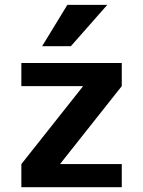

<svg xmlns="http://www.w3.org/2000/svg" viewBox="-20 -783 598 803"><path d="M232.4 -96.7H489.3V0H69.3V-96.7L326.2 -420.9V-422.9H69.3V-519.5H489.3V-422.9L232.4 -98.6ZM261.7 -762.7H428.7L276.4 -589.8H156.2Z"/></svg>

Font: Mgen+ 1c bold
Style: Bold
Weight: 700
Designer: [Source Han Sans]
Ryoko NISHIZUKA  (kana & ideographs); Paul D. Hunt (Latin, Greek & Cyrillic); Wenlong ZHANG  (bopomofo
Version: Version 1.059.20150602